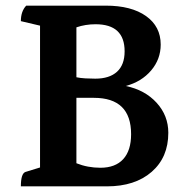

<svg xmlns="http://www.w3.org/2000/svg" viewBox="-20 -661 673 681"><path d="M54 0Q54 -45 70 -51L122 -67V-570L54 -586Q54 -621 73 -641H355Q446 -641 498 -604Q550 -567 550 -503Q550 -451 516 -411Q482 -371 426 -356Q494 -342 535.5 -296.5Q577 -251 577 -190Q577 -103 518 -51.5Q459 0 359 0ZM319 -575Q283 -575 251 -564V-387Q265 -384 283 -383Q301 -382 318 -382Q368 -382 395 -406.5Q422 -431 422 -479Q422 -575 319 -575ZM336 -66Q389 -66 417 -96.5Q445 -127 445 -185Q445 -314 313 -314H251V-82Q291 -66 336 -66Z"/></svg>

Font: Petrona
Style: Bold
Weight: 700
Designer: Ringo R. Seeber
Foundry: Ringo R. Seeber
Version: Version 2.001; ttfautohint (v1.8.3)